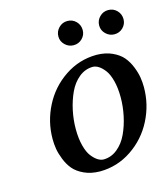

<svg xmlns="http://www.w3.org/2000/svg" viewBox="-95 -674 665 759"><g transform="rotate(-15 237.5 -294.0)"><path d="M299.8 -397Q268.6 -396.5 243.4 -376Q218.3 -355.5 203.1 -322.8Q188 -290 179.9 -252.2Q171.9 -214.4 171.9 -176.8Q171.9 -137.7 179.7 -108.2Q187.5 -78.6 199.7 -63Q211.9 -47.4 224.1 -39.8Q236.3 -32.2 248 -32.2Q279.3 -32.7 304.4 -53.2Q329.6 -73.7 344.7 -106.2Q359.9 -138.7 367.9 -176.5Q376 -214.4 376 -252Q376 -291 368.2 -320.6Q360.4 -350.1 348.1 -366Q335.9 -381.8 323.7 -389.4Q311.5 -397 299.8 -397ZM222.2 9.8H221.2Q185.1 9.3 157.5 -3.4Q129.9 -16.1 114.5 -34.4Q99.1 -52.7 89.4 -77.4Q79.6 -102.1 76.4 -122.1Q73.2 -142.1 73.2 -162.1Q73.2 -232.9 105.5 -296.1Q137.7 -359.4 196.5 -398.9Q255.4 -438.5 326.2 -439H327.1Q363.3 -438.5 390.9 -425.8Q418.5 -413.1 433.8 -394.8Q449.2 -376.5 459 -351.8Q468.8 -327.1 471.9 -307.1Q475.1 -287.1 475.1 -267.1Q475.1 -196.3 442.9 -133.1Q410.6 -69.8 351.8 -30.3Q293 9.3 222.2 9.8ZM367.2 -547.9Q367.2 -568.4 381.8 -583.3Q396.5 -598.1 417 -598.1Q438 -598.1 452.4 -583.5Q466.8 -568.8 466.8 -547.9Q466.8 -527.8 452.4 -513.4Q438 -499 417 -499Q397 -499 382.1 -513.4Q367.2 -527.8 367.2 -547.9ZM200.2 -547.9Q200.2 -568.4 214.8 -583.3Q229.5 -598.1 250 -598.1Q271 -598.1 285.4 -583.5Q299.8 -568.8 299.8 -547.9Q299.8 -527.8 285.4 -513.4Q271 -499 250 -499Q230 -499 215.1 -513.4Q200.2 -527.8 200.2 -547.9Z"/></g></svg>

Font: Common Serif Medium
Style: Italic
Weight: 500
Italic angle: -12°
Designer: Philipp H. Poll, Khaled Hosny
Foundry: Stefan Peev, Context Ltd.
Version: Version 1.026